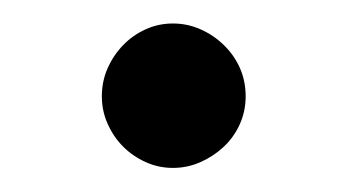

<svg xmlns="http://www.w3.org/2000/svg" viewBox="-20 -133 292 161"><path d="M65.4 0ZM186 -52.2Q186 -40 181.2 -29.1Q176.3 -18.1 167.7 -10Q159.2 -2 148.2 2.9Q137.2 7.8 125 7.8Q112.8 7.8 102.1 2.9Q91.3 -2 83.3 -10Q75.2 -18.1 70.3 -29.1Q65.4 -40 65.4 -52.2Q65.4 -64.9 70.3 -75.9Q75.2 -86.9 83.3 -95.2Q91.3 -103.5 102.1 -108.4Q112.8 -113.3 125 -113.3Q137.2 -113.3 148.2 -108.4Q159.2 -103.5 167.7 -95.2Q176.3 -86.9 181.2 -75.9Q186 -64.9 186 -52.2Z"/></svg>

Font: Carlito
Style: Regular
Weight: 400
Designer: Lukasz Dziedzic
Foundry: tyPoland Lukasz Dziedzic
Version: Version 1.104